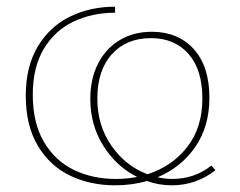

<svg xmlns="http://www.w3.org/2000/svg" viewBox="-20 -548 717 574"><path d="M624 -39Q566 6 494 6Q454 6 419 -7Q376 6 324 6Q250 6 189.5 -23Q129 -52 93 -112.5Q57 -173 57 -262Q57 -349 93 -409Q129 -469 189.5 -498.5Q250 -528 324 -528V-510Q256 -510 200 -483.5Q144 -457 111 -402Q78 -347 78 -265Q78 -180 111.5 -123.5Q145 -67 201 -40Q257 -13 326 -13Q359 -13 390 -19Q328 -50 289 -112Q250 -174 250 -252Q250 -313 273.5 -358.5Q297 -404 338.5 -428.5Q380 -453 434 -453Q512 -453 559 -401.5Q606 -350 606 -256Q606 -170 564 -109Q522 -48 451 -18Q474 -13 495 -13Q561 -13 612 -53ZM421 -27Q495 -51 540 -109Q585 -167 585 -253Q585 -340 543.5 -387Q502 -434 431 -434Q358 -434 314.5 -386Q271 -338 271 -253Q271 -173 313 -112.5Q355 -52 421 -27Z"/></svg>

Font: Bitter Pro Thin
Style: Regular
Weight: 250
Designer: Sol Matas, and Bitter project Authors
Foundry: Sol Matas
Version: Version 1.010